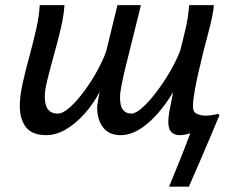

<svg xmlns="http://www.w3.org/2000/svg" viewBox="-20 -508 879 739"><path d="M627.9 -37.1Q627.9 -62 634.8 -94Q641.6 -126 646.5 -153.8Q603.5 -81.1 550 -34.4Q496.6 12.2 444.3 12.2Q399.9 12.2 377 -17.3Q354 -46.9 354 -95.2Q354 -103.5 357.9 -124.3Q361.8 -145 363.3 -153.8Q339.4 -108.4 305.7 -70.6Q272 -32.7 234.1 -10.3Q196.3 12.2 158.7 12.2Q104 12.2 80.1 -18.3Q56.2 -48.8 56.2 -100.1Q56.2 -137.7 67.1 -187Q78.1 -236.3 92.8 -289.8Q107.4 -343.3 119.1 -394.8Q130.9 -446.3 132.8 -488.3H228Q226.1 -450.2 214.4 -400.1Q202.6 -350.1 188.2 -298.6Q173.8 -247.1 163.1 -204.1Q152.3 -161.1 152.3 -136.7Q152.3 -70.8 201.7 -70.8Q222.7 -70.8 250.2 -95.9Q277.8 -121.1 305.7 -159.2Q333.5 -197.3 355.7 -238.3Q377.9 -279.3 388.7 -310.5L432.1 -488.3H522.5L462.9 -248.5Q454.1 -212.9 448 -181.2Q441.9 -149.4 441.9 -134.3Q441.9 -100.1 453.4 -85.4Q464.8 -70.8 485.8 -70.8Q502.4 -70.8 527.3 -93Q552.2 -115.2 580.1 -151.4Q607.9 -187.5 632.6 -229.5Q657.2 -271.5 672.9 -310.5Q685.5 -358.9 695.3 -402.1Q705.1 -445.3 708 -488.3H803.2Q800.3 -449.7 781 -378.9Q761.7 -308.1 742.2 -222.2Q734.9 -189.5 728.8 -155Q722.7 -120.6 722.7 -96.7Q722.7 -77.1 737.3 -70.1Q752 -63 771 -63Q783.7 -63 796.1 -64.9Q808.6 -66.9 817.9 -69.3Q822.8 -68.4 824.7 -64.9Q810.1 -29.3 789.6 18.8Q769 66.9 747.6 117.2Q726.1 167.5 707 210.4H630.9Q649.4 165 671.9 109.4Q694.3 53.7 712.4 4.9Q705.1 7.3 694.3 9.8Q683.6 12.2 672.4 12.2Q627.9 12.2 627.9 -37.1Z"/></svg>

Font: Andika
Style: Italic
Weight: 400
Italic angle: -14°
Designer: Victor Gaultney, Annie Olsen, Julie Remington, Don Collingsworth, Eric Hays, Becca Hirsbrunner
Foundry: SIL International
Version: Version 6.101